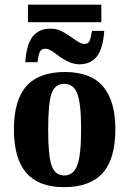

<svg xmlns="http://www.w3.org/2000/svg" viewBox="-20 -772 540 802"><path d="M461.9 -231.9Q461.9 -108.4 408.9 -49.3Q356 9.8 247.1 9.8Q141.6 9.8 89.8 -50Q38.1 -109.9 38.1 -231.9Q38.1 -353.5 90.6 -412.4Q143.1 -471.2 251 -471.2Q359.9 -471.2 410.9 -410.4Q461.9 -349.6 461.9 -231.9ZM318.8 -231.9Q318.8 -339.4 303 -380.6Q287.1 -421.9 248 -421.9Q210.4 -421.9 195.8 -382.3Q181.2 -342.8 181.2 -231.9Q181.2 -119.1 196 -79.1Q210.9 -39.1 248 -39.1Q286.6 -39.1 302.7 -81.3Q318.8 -123.5 318.8 -231.9ZM310.5 -503.4Q269 -503.4 214.4 -546.4Q186.5 -568.4 170.4 -568.4Q153.8 -568.4 147.5 -557.4Q141.1 -546.4 136.7 -512.2H85.4Q90.8 -587.4 116.9 -619.9Q143.1 -652.3 190.4 -652.3Q214.4 -652.3 233.6 -643.6Q252.9 -634.8 287.1 -610.4Q316.9 -588.4 330.6 -588.4Q339.8 -588.4 345.5 -591.6Q351.1 -594.7 354.7 -602.1Q358.4 -609.4 364.3 -643.1H415.5Q410.2 -568.8 384.5 -536.1Q358.9 -503.4 310.5 -503.4ZM96.7 -679.2V-752.4H403.3V-679.2Z"/></svg>

Font: Tinos
Style: Bold
Weight: 700
Designer: Steve Matteson
Foundry: Monotype Imaging Inc.
Version: Version 1.23